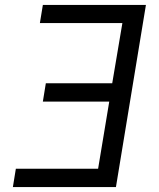

<svg xmlns="http://www.w3.org/2000/svg" viewBox="-20 -755 640 775"><path d="M32 0 44 -74H376L421 -345H153L165 -419H433L474 -662H141L153 -735H569L448 0Z"/></svg>

Font: Iosevka SS04 Extended Oblique
Style: Regular
Weight: 400
Width: 7
Italic angle: -9°
Monospace: yes
Designer: Belleve Invis
Foundry: Belleve Invis
Version: Version 19.0.0; ttfautohint (v1.8.4)